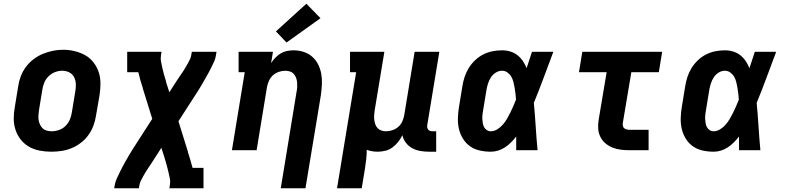

<svg xmlns="http://www.w3.org/2000/svg" viewBox="-20 -809 4240 1034"><path d="M256 8Q224 8 193 2Q162 -4 136 -19Q110 -34 91.5 -57.5Q73 -81 63.5 -110Q54 -139 54 -170.5Q54 -202 60 -234L78 -344Q82 -372 92 -398.5Q102 -425 119.5 -448.5Q137 -472 160.5 -490Q184 -508 211 -519Q238 -530 265 -535.5Q292 -541 320 -541Q352 -541 382.5 -533.5Q413 -526 439 -511.5Q465 -497 483.5 -473Q502 -449 511.5 -420.5Q521 -392 521 -360Q521 -328 516 -296L497 -186Q493 -159 483 -132Q473 -105 456 -81.5Q439 -58 415.5 -40Q392 -22 365 -11Q338 0 310.5 4Q283 8 256 8ZM258 -102Q278 -102 298 -109Q318 -116 333 -131Q348 -146 356 -165Q364 -184 367 -204L385 -314Q389 -334 388.5 -354.5Q388 -375 379.5 -392.5Q371 -410 353.5 -419Q336 -428 315 -428Q295 -428 276 -420.5Q257 -413 242 -398.5Q227 -384 219 -365Q211 -346 208 -326L190 -216Q188 -203 187 -189Q186 -175 188 -162.5Q190 -150 195.5 -138Q201 -126 210 -117.5Q219 -109 232 -105.5Q245 -102 258 -102Z M595 205 598 187Q601 170 608.5 153.5Q616 137 624 120.5Q632 104 640.5 88Q649 72 658 56.5Q667 41 676 25Q685 9 695 -6L800 -169L749 -333Q749 -333 749 -333Q749 -333 749 -333V-334V-335Q742 -356 736 -377Q730 -398 725 -420H665V-530H850L847 -512Q844 -494 847.5 -476.5Q851 -459 854.5 -442Q858 -425 863 -408.5Q868 -392 873 -375Q873 -372 874 -370Q875 -368 875 -365L892 -312L935 -379Q942 -390 949.5 -400.5Q957 -411 964 -421.5Q971 -432 977.5 -443Q984 -454 990.5 -465.5Q997 -477 1002.5 -488.5Q1008 -500 1010 -512L1013 -530H1146L1143 -512Q1141 -495 1133.5 -478.5Q1126 -462 1118 -445.5Q1110 -429 1101 -413Q1092 -397 1083 -381.5Q1074 -366 1065 -350Q1056 -334 1046 -319L941 -156L992 8Q992 8 992 8Q992 8 992 8V9V10Q999 31 1005 52Q1011 73 1017 95H1076V205H892L895 187Q898 169 894.5 151.5Q891 134 887 117Q883 100 878.5 83.5Q874 67 869 50Q868 47 867 45Q866 43 866 40L849 -13L806 54Q799 65 792 75.5Q785 86 778 96.5Q771 107 764 118Q757 129 751 140.5Q745 152 739 163.5Q733 175 731 187L728 205Z M1492 205 1577 -314Q1580 -327 1580.5 -340Q1581 -353 1580 -365.5Q1579 -378 1574.5 -390Q1570 -402 1562 -411Q1554 -420 1541.5 -424Q1529 -428 1516 -428Q1499 -428 1481.5 -422Q1464 -416 1450.5 -404Q1437 -392 1429 -375Q1421 -358 1418 -341L1362 0H1229L1298 -420H1265V-530H1450L1440 -469Q1450 -485 1463 -498.5Q1476 -512 1492 -521.5Q1508 -531 1525.5 -534.5Q1543 -538 1561 -538Q1589 -538 1615.5 -529.5Q1642 -521 1662 -503Q1682 -485 1694 -460.5Q1706 -436 1710.5 -409Q1715 -382 1713.5 -353Q1712 -324 1708 -296L1625 205ZM1523 -580 1466 -640 1630 -789 1706 -711Z M1795 205 1898 -420H1865V-530H2050L1998 -216Q1996 -203 1995 -190Q1994 -177 1995.5 -164.5Q1997 -152 2001 -140Q2005 -128 2013.5 -119Q2022 -110 2034 -106Q2046 -102 2059 -102Q2076 -102 2093.5 -108Q2111 -114 2125 -126Q2139 -138 2146.5 -155Q2154 -172 2157 -189L2213 -530H2346L2281 -136Q2280 -129 2281 -122.5Q2282 -116 2286 -111Q2290 -106 2296.5 -104Q2303 -102 2309 -102H2329V8H2291Q2267 8 2243.5 4Q2220 0 2200 -11Q2180 -22 2166 -40Q2152 -58 2147 -81Q2138 -62 2124.5 -45Q2111 -28 2093.5 -15Q2076 -2 2055 3Q2034 8 2014 8Q1999 8 1984 5.5Q1969 3 1955 -2Q1955 24 1952 50.5Q1949 77 1945 102L1928 205Z M2623 8Q2593 8 2563.5 1.5Q2534 -5 2511 -21.5Q2488 -38 2473 -62.5Q2458 -87 2451.5 -115Q2445 -143 2446 -173.5Q2447 -204 2452 -234L2470 -344Q2474 -370 2482 -394.5Q2490 -419 2504 -442Q2518 -465 2538.5 -484.5Q2559 -504 2583 -516Q2607 -528 2632.5 -533Q2658 -538 2684 -538Q2707 -538 2728.5 -531.5Q2750 -525 2767 -511.5Q2784 -498 2796 -480Q2808 -462 2816 -442Q2823 -464 2830.5 -486Q2838 -508 2845 -530H2960Q2934 -461 2908.5 -392Q2883 -323 2855 -255Q2861 -191 2865 -127.5Q2869 -64 2875 0H2760Q2760 -18 2760 -36.5Q2760 -55 2760 -74Q2747 -57 2732 -42Q2717 -27 2699.5 -15.5Q2682 -4 2662.5 2Q2643 8 2623 8ZM2623 -102Q2641 -102 2658 -112.5Q2675 -123 2688 -138Q2701 -153 2710.5 -169.5Q2720 -186 2728.5 -203Q2737 -220 2744.5 -237.5Q2752 -255 2759 -273Q2758 -289 2756 -305Q2754 -321 2751.5 -336.5Q2749 -352 2745 -367.5Q2741 -383 2733.5 -396Q2726 -409 2713 -418.5Q2700 -428 2684 -428Q2666 -428 2650 -418Q2634 -408 2624 -392.5Q2614 -377 2608.5 -360Q2603 -343 2600 -326L2582 -216Q2580 -204 2578.5 -192.5Q2577 -181 2577.5 -169Q2578 -157 2580 -145.5Q2582 -134 2587 -124.5Q2592 -115 2601.5 -108.5Q2611 -102 2623 -102Z M3369 0Q3346 0 3322.5 -3Q3299 -6 3278 -14.5Q3257 -23 3240 -37.5Q3223 -52 3213 -72.5Q3203 -93 3201.5 -116.5Q3200 -140 3204 -164L3247 -420H3098L3116 -530H3546L3528 -420H3380L3334 -146Q3333 -138 3334.5 -130.5Q3336 -123 3341.5 -118.5Q3347 -114 3354.5 -112Q3362 -110 3369 -110H3473V0Z M3823 8Q3793 8 3763.5 1.5Q3734 -5 3711 -21.5Q3688 -38 3673 -62.5Q3658 -87 3651.5 -115Q3645 -143 3646 -173.5Q3647 -204 3652 -234L3670 -344Q3674 -370 3682 -394.5Q3690 -419 3704 -442Q3718 -465 3738.5 -484.5Q3759 -504 3783 -516Q3807 -528 3832.5 -533Q3858 -538 3884 -538Q3907 -538 3928.5 -531.5Q3950 -525 3967 -511.5Q3984 -498 3996 -480Q4008 -462 4016 -442Q4023 -464 4030.5 -486Q4038 -508 4045 -530H4160Q4134 -461 4108.5 -392Q4083 -323 4055 -255Q4061 -191 4065 -127.5Q4069 -64 4075 0H3960Q3960 -18 3960 -36.5Q3960 -55 3960 -74Q3947 -57 3932 -42Q3917 -27 3899.5 -15.5Q3882 -4 3862.5 2Q3843 8 3823 8ZM3823 -102Q3841 -102 3858 -112.5Q3875 -123 3888 -138Q3901 -153 3910.5 -169.5Q3920 -186 3928.5 -203Q3937 -220 3944.5 -237.5Q3952 -255 3959 -273Q3958 -289 3956 -305Q3954 -321 3951.5 -336.5Q3949 -352 3945 -367.5Q3941 -383 3933.5 -396Q3926 -409 3913 -418.5Q3900 -428 3884 -428Q3866 -428 3850 -418Q3834 -408 3824 -392.5Q3814 -377 3808.5 -360Q3803 -343 3800 -326L3782 -216Q3780 -204 3778.5 -192.5Q3777 -181 3777.5 -169Q3778 -157 3780 -145.5Q3782 -134 3787 -124.5Q3792 -115 3801.5 -108.5Q3811 -102 3823 -102Z"/></svg>

Font: Iosevka Curly Slab XBdExObl
Style: Regular
Weight: 800
Width: 7
Italic angle: -9°
Monospace: yes
Designer: Belleve Invis
Foundry: Belleve Invis
Version: Version 11.1.0; ttfautohint (v1.8.3)